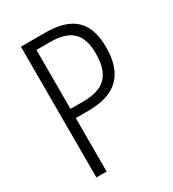

<svg xmlns="http://www.w3.org/2000/svg" viewBox="-174 -877 819 908"><g transform="rotate(-30 235.0 -423.0)"><path d="M215 -780H83V-66H139V-358H210C361 -358 431 -432 431 -577C431 -718 361 -780 215 -780ZM212 -730C322 -730 374 -686 374 -576C374 -454 319 -408 208 -408H139V-730Z"/></g></svg>

Font: Noto Sans Malayalam UI Condensed Light
Style: Regular
Weight: 300
Width: 3
Designer: Jelle Bosma - Monotype Design Team
Foundry: Monotype Imaging Inc.
Version: Version 2.104